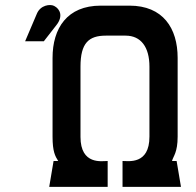

<svg xmlns="http://www.w3.org/2000/svg" viewBox="-20 -729 765 749"><path d="M686 0 669 -101H651C656 -120 673 -134 673 -196V-503C673 -619 616 -707 485 -707H373C242 -707 185 -619 185 -503V-196C185 -138 195 -120 207 -101H189L172 0H400V-101C379 -101 294 -84 294 -195V-469C294 -561 326 -590 393 -590H470C530 -590 563 -545 563 -469V-196C563 -86 481 -101 458 -101V0ZM151 -568 200 -631C227 -665 215 -694 191 -706C175 -714 138 -709 124 -676L78 -568Z"/></svg>

Font: Advent Pro
Style: Bold
Weight: 700
Designer: Andreas Kalpakidis
Foundry: Andreas Kalpakidis
Version: Version 2.002 2008